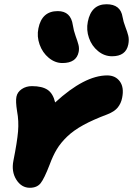

<svg xmlns="http://www.w3.org/2000/svg" viewBox="-20 -869 624 901"><path d="M505.9 -605Q469.7 -605 440.2 -629.2Q410.6 -653.3 397.5 -690.9Q384.3 -728.5 392.1 -767.1Q408.2 -849.1 480 -849.1Q545.9 -849.1 555.2 -789.1Q559.1 -766.1 568.4 -742.7Q577.6 -719.2 582 -701.2Q586.4 -683.1 582 -660.2Q570.8 -605 505.9 -605ZM272.9 -573.2Q238.3 -573.2 208.7 -597.7Q179.2 -622.1 165.8 -660.2Q152.3 -698.2 160.2 -735.8Q176.3 -816.9 251 -816.9Q312.5 -816.9 321.8 -751Q325.7 -725.1 334.7 -700.4Q343.8 -675.8 348.1 -659.2Q352.5 -642.6 349.1 -625Q338.4 -573.2 272.9 -573.2ZM120.1 12.2Q80.6 12.2 56.6 -25.9Q32.7 -64 43 -115.2Q60.5 -202.6 64.7 -252Q68.8 -301.3 60.1 -347.2Q52.7 -393.6 57.1 -415Q61.5 -437 82 -450.9Q102.5 -464.8 129.9 -464.8Q177.7 -464.8 203.4 -447.5Q229 -430.2 238.8 -388.2Q377 -515.1 482.9 -515.1Q522 -515.1 542.5 -486.8Q563 -458.5 553.2 -410.2Q548.3 -384.3 532.7 -364.7Q517.1 -345.2 482.9 -332Q416.5 -307.1 371.1 -282.2Q325.7 -257.3 295.4 -228.3Q265.1 -199.2 246.8 -168.9Q228.5 -138.7 212.9 -96.2Q187.5 -30.3 170.4 -9Q153.3 12.2 120.1 12.2Z"/></svg>

Font: Shantell Sans Irregular
Style: Italic
Weight: 800
Italic angle: -11.31°
Designer: Stephen Nixon, Anya Danilova, Shantell Martin
Foundry: Arrow Type
Version: Version 1.006;[9816181b4]